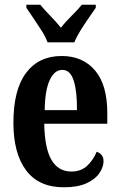

<svg xmlns="http://www.w3.org/2000/svg" viewBox="-20 -786 509 816"><path d="M251 10Q145 10 91 -62Q37 -134 37 -264Q37 -405 91 -476.5Q145 -548 242 -548Q332 -548 384 -486.5Q436 -425 436 -306V-260H168Q170 -155 199 -106Q228 -57 283 -57Q325 -57 351 -82Q377 -107 391 -141Q403 -137 411.5 -127.5Q420 -118 420 -101Q420 -77 403 -51Q386 -25 348.5 -7.5Q311 10 251 10ZM307 -318Q308 -396 293.5 -442.5Q279 -489 245 -489Q211 -489 191 -445Q171 -401 170 -318ZM182 -606Q174 -629 157 -655.5Q140 -682 122.5 -708Q105 -734 92 -753V-766H151Q168 -745 194 -718.5Q220 -692 239 -668Q257 -692 284 -718.5Q311 -745 328 -766H387V-753Q374 -734 356 -708Q338 -682 321.5 -655.5Q305 -629 296 -606Z"/></svg>

Font: Noto Serif Armenian ExtraCondensed
Style: Bold
Weight: 700
Width: 2
Designer: Monotype Design Team
Foundry: Monotype Imaging Inc.
Version: Version 2.008; ttfautohint (v1.8.4.7-5d5b)